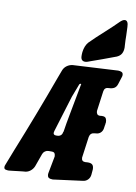

<svg xmlns="http://www.w3.org/2000/svg" viewBox="-183 -1108 830 1172"><g transform="rotate(10 231.5 -521.5)"><path d="M314 -749Q305 -746 298 -746Q271 -746 271 -778V-788Q271 -799 272 -802Q277 -841 297 -864L338 -904Q370 -934 400 -961Q430 -988 458 -1016L462 -1020Q481 -1039 494 -1039Q515 -1039 516 -1000L518 -947Q518 -933 518.5 -918Q519 -903 520 -889L521 -873Q521 -851 512.5 -835.5Q504 -820 484 -811L465 -804Q399 -779 333 -756ZM229 -4Q212 -4 203.5 -9.5Q195 -15 195 -33L196 -37V-39L216 -144Q216 -156 211.5 -163.5Q207 -171 193 -171H174Q162 -171 152 -164Q142 -157 138 -146L109 -65Q102 -48 87.5 -36Q73 -24 55 -22L42 -21Q26 -19 11 -17.5Q-4 -16 -18 -14L-46 -11Q-56 -11 -65.5 -13.5Q-75 -16 -75 -29Q-75 -35 -71 -44L-34 -139Q63 -380 150 -619L168 -667Q175 -687 191.5 -699Q208 -711 228 -713L507 -728Q519 -728 528.5 -723.5Q538 -719 538 -705Q538 -699 535 -691L521 -647Q515 -628 501.5 -620.5Q488 -613 469 -613Q443 -613 439 -588L422 -463Q422 -452 427 -444.5Q432 -437 445 -437Q452 -437 455 -438H460Q477 -438 482.5 -428Q488 -418 488 -404Q488 -400 487 -399L486 -389V-387L485 -386V-384L482 -364Q479 -348 468 -338Q457 -328 441 -327L431 -326Q405 -324 400 -298L382 -167Q382 -143 405 -143L422 -144Q442 -144 450.5 -135.5Q459 -127 459 -107L456 -73Q454 -55 442 -42.5Q430 -30 412 -28ZM187 -297Q185 -287 185 -286Q185 -272 202 -272H211Q238 -274 242 -302H243Q246 -325 252 -358Q258 -391 264 -423L298 -604Q299 -606 299 -606Q299 -609 294 -609Q288 -607 287 -603L256 -522Z"/></g></svg>

Font: Bangerz 2
Style: Regular
Weight: 400
Designer: vernon adams
Foundry: Vernon Adams
Version: Version 2.10;December 28, 2023;FontCreator 13.0.0.2683 64-bi